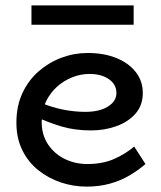

<svg xmlns="http://www.w3.org/2000/svg" viewBox="-20 -680 600 714"><path d="M302 14Q253 14 206.5 -1.5Q160 -17 122.5 -47Q85 -77 63 -121.5Q41 -166 41 -224Q41 -286 63.5 -334Q86 -382 124 -415Q162 -448 209 -465.5Q256 -483 306 -483Q366 -483 412 -464.5Q458 -446 484.5 -412.5Q511 -379 511 -334Q511 -288 483.5 -257Q456 -226 412 -210.5Q368 -195 319 -195Q258 -195 209.5 -209.5Q161 -224 115 -245L114 -305Q167 -282 211.5 -273Q256 -264 298 -264Q330 -264 355.5 -272Q381 -280 397 -296Q413 -312 413 -334Q413 -366 385 -385.5Q357 -405 313 -405Q280 -405 248.5 -392.5Q217 -380 191.5 -357Q166 -334 150.5 -301.5Q135 -269 135 -227Q135 -178 159 -142.5Q183 -107 221.5 -88.5Q260 -70 305 -70Q361 -70 403.5 -88.5Q446 -107 479 -135L521 -70Q493 -46 460.5 -27Q428 -8 388.5 3Q349 14 302 14ZM477 -660V-588H97V-660Z"/></svg>

Font: BioRhyme
Style: Regular
Weight: 400
Designer: Aoife Mooney
Foundry: Aoife Mooney Type
Version: Version 1.600;gftools[0.9.33]